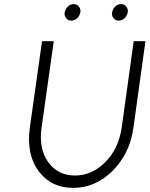

<svg xmlns="http://www.w3.org/2000/svg" viewBox="-20 -900 726 932"><path d="M337 -880Q321 -880 309 -868Q297 -856 294 -840Q291 -825 301 -812Q310 -800 326 -800Q343 -800 355 -812Q367 -824 370 -840Q373 -855 363 -868Q354 -880 337 -880ZM567 -880Q551 -880 539 -868Q527 -856 524 -840Q521 -825 531 -812Q540 -800 556 -800Q573 -800 585 -812Q597 -824 600 -840Q603 -855 593 -868Q584 -880 567 -880ZM184 -700 125 -282Q107 -151 167 -70Q228 12 335 12Q442 12 526 -70Q567 -111 593 -163.5Q619 -216 628 -282L686 -700H629L571 -282Q556 -178 491 -113Q426 -48 344 -48Q261 -48 214 -113Q167 -178 182 -282L241 -700Z"/></svg>

Font: Unageo
Style: Light-Italic
Weight: 300
Designer: Richard Sepsi
Foundry: Richard Sepsi
Version: Version 2.000